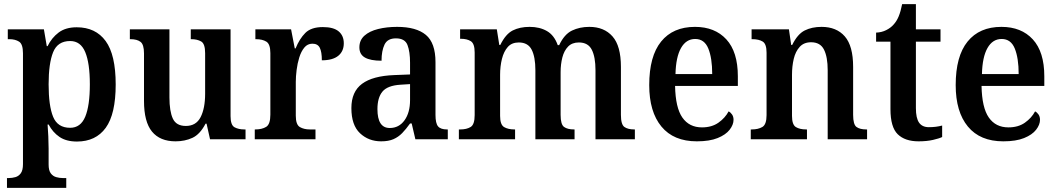

<svg xmlns="http://www.w3.org/2000/svg" viewBox="-20 -679 5153 936"><path d="M14 237V189H23Q39 189 55 184.5Q71 180 81.5 165.5Q92 151 92 121V-419Q92 -464 73 -476Q54 -488 26 -488H18V-536H194L208 -454H212Q232 -495 266 -520.5Q300 -546 354 -546Q446 -546 495 -479Q544 -412 544 -267Q544 -123 495.5 -56Q447 11 355 11Q303 11 270 -11.5Q237 -34 217 -72H212Q214 -48 215.5 -14.5Q217 19 217 45V123Q217 152 227.5 166Q238 180 254 184.5Q270 189 286 189H303V237ZM322 -56Q373 -56 395.5 -110Q418 -164 418 -268Q418 -371 395.5 -425Q373 -479 322 -479Q261 -479 239 -424.5Q217 -370 217 -268Q217 -163 239 -109.5Q261 -56 322 -56Z M836 10Q760 10 721 -37.5Q682 -85 682 -187V-419Q682 -462 665 -475Q648 -488 616 -488H613V-536H806V-204Q806 -137 822.5 -101Q839 -65 886 -65Q936 -65 958 -108Q980 -151 980 -222V-420Q980 -466 960.5 -477Q941 -488 913 -488H910V-536H1104V-113Q1104 -69 1123.5 -58.5Q1143 -48 1171 -48H1177V0H1004L987 -76H982Q955 -24 918 -7Q881 10 836 10Z M1222 0V-48H1225Q1257 -48 1277.5 -60.5Q1298 -73 1298 -120V-420Q1298 -464 1278.5 -476Q1259 -488 1228 -488H1225V-536H1399L1417 -443H1421Q1440 -490 1468.5 -518.5Q1497 -547 1554 -547Q1606 -547 1631 -526Q1656 -505 1656 -468Q1656 -429 1629 -407Q1602 -385 1549 -385Q1549 -426 1539 -446Q1529 -466 1503 -466Q1479 -466 1463.5 -447Q1448 -428 1439 -399Q1430 -370 1426 -338Q1422 -306 1422 -280V-115Q1422 -71 1442 -59.5Q1462 -48 1490 -48H1518V0Z M1838 10Q1777 10 1735 -29.5Q1693 -69 1693 -152Q1693 -232 1745 -270.5Q1797 -309 1902 -313L1979 -316V-373Q1979 -427 1966.5 -459.5Q1954 -492 1910 -492Q1869 -492 1854.5 -461.5Q1840 -431 1840 -383Q1786 -383 1759 -398.5Q1732 -414 1732 -448Q1732 -483 1756.5 -505Q1781 -527 1823 -537.5Q1865 -548 1916 -548Q2009 -548 2056 -509Q2103 -470 2103 -376V-119Q2103 -78 2115.5 -63Q2128 -48 2159 -48H2163V0H2005L1987 -77H1979Q1959 -49 1940.5 -30Q1922 -11 1898 -0.5Q1874 10 1838 10ZM1880 -55Q1925 -55 1952 -92.5Q1979 -130 1979 -191V-269L1932 -266Q1869 -262 1844.5 -232.5Q1820 -203 1820 -147Q1820 -55 1880 -55Z M2217 0V-48H2224Q2255 -48 2274.5 -60Q2294 -72 2294 -118V-423Q2294 -466 2275.5 -478Q2257 -490 2226 -490H2223V-536H2402L2414 -460H2419Q2445 -513 2479.5 -530.5Q2514 -548 2562 -548Q2611 -548 2646.5 -527.5Q2682 -507 2699 -459H2706Q2731 -512 2768.5 -530Q2806 -548 2853 -548Q2925 -548 2966 -501.5Q3007 -455 3007 -353V-119Q3007 -72 3024 -60Q3041 -48 3072 -48H3075V0H2883V-337Q2883 -401 2865 -436.5Q2847 -472 2802 -472Q2769 -472 2749.5 -452Q2730 -432 2721.5 -399Q2713 -366 2713 -327V-119Q2713 -72 2730 -60Q2747 -48 2778 -48H2781V0H2590V-337Q2590 -401 2572 -436.5Q2554 -472 2509 -472Q2475 -472 2455.5 -450Q2436 -428 2427 -392Q2418 -356 2418 -314V-114Q2418 -71 2437.5 -59.5Q2457 -48 2488 -48H2491V0Z M3377 10Q3264 10 3204.5 -62Q3145 -134 3145 -264Q3145 -405 3203 -476.5Q3261 -548 3368 -548Q3465 -548 3521 -487Q3577 -426 3577 -307V-260H3271Q3273 -154 3306.5 -106Q3340 -58 3402 -58Q3450 -58 3482.5 -81Q3515 -104 3532 -136Q3542 -131 3549 -120.5Q3556 -110 3556 -95Q3556 -71 3537 -46.5Q3518 -22 3478.5 -6Q3439 10 3377 10ZM3452 -318Q3452 -396 3433 -442.5Q3414 -489 3369 -489Q3325 -489 3300 -445Q3275 -401 3273 -318Z M3640 0V-48H3645Q3676 -48 3696.5 -60Q3717 -72 3717 -118V-422Q3717 -465 3698 -476.5Q3679 -488 3648 -488H3644V-536H3826L3837 -460H3842Q3868 -513 3903 -530.5Q3938 -548 3985 -548Q4058 -548 4098.5 -501.5Q4139 -455 4139 -353V-119Q4139 -72 4155.5 -60Q4172 -48 4203 -48H4207V0H4015V-337Q4015 -401 3997 -437Q3979 -473 3934 -473Q3899 -473 3878.5 -450.5Q3858 -428 3849.5 -392Q3841 -356 3841 -314V-114Q3841 -71 3860 -59.5Q3879 -48 3910 -48H3914V0Z M4458 10Q4392 10 4356.5 -24.5Q4321 -59 4321 -147V-476H4251V-520Q4278 -521 4300 -532Q4322 -543 4336 -559Q4351 -575 4361 -599Q4371 -623 4378 -659H4445V-536H4565V-476H4445V-152Q4445 -103 4460.5 -81Q4476 -59 4508 -59Q4526 -59 4542 -61Q4558 -63 4573 -67V-11Q4559 -4 4528.5 3Q4498 10 4458 10Z M4871 10Q4758 10 4698.5 -62Q4639 -134 4639 -264Q4639 -405 4697 -476.5Q4755 -548 4862 -548Q4959 -548 5015 -487Q5071 -426 5071 -307V-260H4765Q4767 -154 4800.5 -106Q4834 -58 4896 -58Q4944 -58 4976.5 -81Q5009 -104 5026 -136Q5036 -131 5043 -120.5Q5050 -110 5050 -95Q5050 -71 5031 -46.5Q5012 -22 4972.5 -6Q4933 10 4871 10ZM4946 -318Q4946 -396 4927 -442.5Q4908 -489 4863 -489Q4819 -489 4794 -445Q4769 -401 4767 -318Z"/></svg>

Font: Noto Serif Bengali SemiCondensed SemiBold
Style: Regular
Weight: 600
Width: 4
Designer: Juan Bruce, Universal Thirst, Indian Type Foundry and the Monotype Design Team.
Foundry: Monotype Imaging Inc.
Version: Version 2.003; ttfautohint (v1.8.4.7-5d5b)